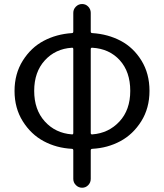

<svg xmlns="http://www.w3.org/2000/svg" viewBox="-20 -713 799 935"><path d="M429.7 -480.5Q421.9 -481.4 421.9 -473.6V-65.4Q421.9 -57.6 429.7 -58.6Q508.8 -64.5 561.5 -121.1Q614.3 -177.7 614.3 -270.5Q614.3 -363.3 563.5 -419.4Q512.7 -475.6 429.7 -480.5ZM330.1 -58.6Q336.9 -57.6 336.9 -65.4V-473.6Q336.9 -481.4 330.1 -480.5Q250 -475.6 198.2 -418.9Q146.5 -362.3 146.5 -270.5Q146.5 -178.7 198.2 -121.6Q250 -64.5 330.1 -58.6ZM421.9 -650.4V-559.6Q421.9 -551.8 429.7 -551.8Q505.9 -546.9 567.9 -514.2Q629.9 -481.4 668.9 -418Q708 -354.5 708 -270.5Q708 -186.5 668 -122.6Q627.9 -58.6 565.9 -25.4Q503.9 7.8 429.7 11.7Q421.9 11.7 421.9 19.5V158.2Q421.9 175.8 409.7 188.5Q397.5 201.2 379.9 201.2Q362.3 201.2 349.6 188.5Q336.9 175.8 336.9 158.2V19.5Q336.9 11.7 330.1 11.7Q254.9 7.8 192.9 -25.4Q130.9 -58.6 90.8 -122.6Q50.8 -186.5 50.8 -270Q50.8 -353.5 90.8 -417.5Q130.9 -481.4 192.9 -514.2Q254.9 -546.9 330.1 -551.8Q336.9 -551.8 336.9 -559.6V-650.4Q336.9 -668 349.6 -680.7Q362.3 -693.4 379.9 -693.4Q397.5 -693.4 409.7 -680.7Q421.9 -668 421.9 -650.4Z"/></svg>

Font: Gen Jyuu Gothic P Regular
Style: Regular
Weight: 400
Designer: [Source Han Sans]
Ryoko NISHIZUKA  (kana & ideographs); Paul D. Hunt (Latin, Greek & Cyrillic); Wenlong ZHANG  (bopomofo
Version: Version 1.002.20150607